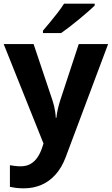

<svg xmlns="http://www.w3.org/2000/svg" viewBox="-20 -786 609 1046"><path d="M0 -546H163L266 -239Q271 -224 274.5 -209Q278 -194 280.5 -178Q283 -162 284 -144H287Q290 -170 295.5 -193.5Q301 -217 308 -239L409 -546H569L338 70Q317 126 283.5 164Q250 202 206 221Q162 240 110 240Q85 240 66.5 237.5Q48 235 34 232V114Q45 116 60.5 118Q76 120 93 120Q124 120 146.5 107Q169 94 184 71.5Q199 49 208 23L217 -4ZM496 -756Q482 -742 459 -722Q436 -702 409.5 -680Q383 -658 357.5 -638.5Q332 -619 313 -606H214V-619Q230 -638 251.5 -663.5Q273 -689 294 -716.5Q315 -744 329 -766H496Z"/></svg>

Font: Noto Sans Sinhala
Style: Regular
Weight: 400
Designer: Jelle Bosma - Monotype Design Team
Foundry: Monotype Imaging Inc.
Version: Version 2.006